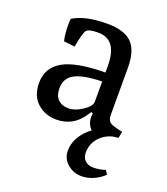

<svg xmlns="http://www.w3.org/2000/svg" viewBox="-130 -580 773 887"><g transform="rotate(20 256.0 -136.5)"><path d="M482 169Q431 215 372 215Q333 215 303.5 189.5Q274 164 274 125Q274 64 328.5 14Q383 -36 473 -36V-10Q424 -8 389.5 24.5Q355 57 355 105Q355 131 370.5 145Q386 159 410 159Q441 159 470 149ZM42 -123Q42 -198 106 -235Q170 -272 314 -273V-305Q314 -435 220 -435Q175 -435 163 -422Q152 -409 139 -337L85 -343Q77 -374 77 -419Q77 -441 78 -451Q137 -488 245 -488Q329 -488 366.5 -451Q404 -414 404 -329V-99Q404 -73 416.5 -62.5Q429 -52 480 -42L474 -10L354 3Q344 3 333 -16Q322 -35 322 -57Q322 -68 323 -76L315 -79L303 -61Q256 9 174 9Q118 9 80 -26Q42 -61 42 -123ZM139 -132Q139 -96 158 -77.5Q177 -59 208 -59Q247 -59 291 -93Q314 -111 314 -131V-229Q224 -227 181.5 -205Q139 -183 139 -132Z"/></g></svg>

Font: Poly
Style: Regular
Weight: 400
Designer: Jos Nicols Silva Schwarzenberg
Foundry: Jose Nicolas Silva Schwarzenberg
Version: Version 1.001